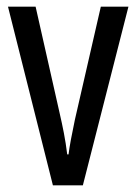

<svg xmlns="http://www.w3.org/2000/svg" viewBox="-20 -557 410 577"><path d="M139 0 4 -537H87L159 -218Q166 -188 172 -157Q178 -126 182 -93H186Q188 -110 193 -137Q198 -164 205 -197L283 -537H366L229 0Z"/></svg>

Font: Noto Sans Bengali UI ExtraCondensed
Style: Regular
Weight: 400
Width: 2
Designer: Jelle Bosma - Monotype Design Team
Foundry: Monotype Imaging Inc.
Version: Version 2.003; ttfautohint (v1.8.4.7-5d5b)